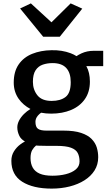

<svg xmlns="http://www.w3.org/2000/svg" viewBox="-20 -860 642 1132"><path d="M281.5 -190Q250.5 -190 222.5 -195.5Q212.5 -189 203.5 -178.5Q189 -161.5 189 -142Q189 -111.5 203.8 -100.8Q218.5 -90 253 -90H353Q417.5 -90 458 -76.5Q498.5 -63 520.5 -40.2Q542.5 -17.5 550.8 10.2Q559 38 559 67Q559 110.5 537.5 144.8Q516 179 478 203Q440 227 390.5 239.5Q341 252 285 252Q175 252 111 211.5Q47 171 47 88Q47 57 62 32.8Q77 8.5 99 -8Q113 -18.5 127 -26Q104 -39 94.5 -58Q82 -83.5 82 -109Q82 -128.5 92.2 -148.8Q102.5 -169 121 -187.5Q138 -204.5 159.5 -217.5Q116 -240.5 90 -277.5Q61 -319 61 -373Q61 -438 90 -480Q119 -522 169.5 -542.5Q220 -563 283.5 -564Q345.5 -565.5 397 -546Q415.5 -539 431 -529Q442.5 -537 460.5 -545.5Q493.5 -560.5 532.5 -560.5H588.5V-470H489Q510 -432.5 510 -379Q510 -318 480.5 -275.8Q451 -233.5 399.5 -211.8Q348 -190 281.5 -190ZM169.5 25.5Q160 43 160 72Q160 105 173 128.2Q186 151.5 214.2 163.8Q242.5 176 289 176Q332 176 368.5 166.8Q405 157.5 427 138.8Q449 120 449 92Q449 62.5 438.2 42Q427.5 21.5 398.2 10.8Q369 0 313 0H258Q229.5 0 207.5 -1Q200 -1.5 193 -2H192.5Q179.5 8.5 169.5 25.5ZM284.5 -265Q336 -265 366.5 -288.2Q397 -311.5 397 -375.5Q397 -430.5 370.5 -459.2Q344 -488 290 -488Q259 -488 232.5 -479Q206 -470 190 -446Q174 -422 174 -377.5Q174 -332 200.2 -298.5Q226.5 -265 284.5 -265ZM98.5 -810 162 -840 283.5 -728.5 396.5 -840 465 -809 332.5 -643.5H234.5Z"/></svg>

Font: Koeln Type Sans
Style: Regular
Weight: 400
Designer: Eben Sorkin
Foundry: Eben Sorkin
Version: Version 2.001